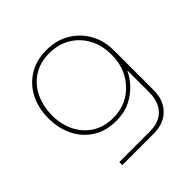

<svg xmlns="http://www.w3.org/2000/svg" viewBox="-189 -673 1029 1029"><g transform="rotate(-45 325.5 -159.0)"><path d="M163 203V180H394Q466 180 503.5 139.5Q541 99 541 28V-133H538Q524 -101 493 -67Q462 -33 416 -10Q370 13 309 13Q231 13 175 -22.5Q119 -58 89.5 -118.5Q60 -179 60 -255Q60 -331 90.5 -391Q121 -451 177.5 -486Q234 -521 312 -521Q386 -521 443.5 -487Q501 -453 533.5 -395Q566 -337 566 -263V38Q566 113 521.5 158Q477 203 401 203ZM309 -10Q375 -10 427.5 -42Q480 -74 510.5 -129.5Q541 -185 541 -257Q541 -327 512 -381Q483 -435 431 -466.5Q379 -498 310 -498Q240 -498 189.5 -465.5Q139 -433 112 -377Q85 -321 85 -249Q85 -183 112 -128.5Q139 -74 189 -42Q239 -10 309 -10Z"/></g></svg>

Font: MuseoModerno SemiBold Thin
Style: Regular
Weight: 250
Version: Version 1.001